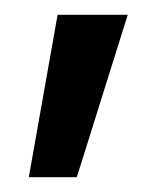

<svg xmlns="http://www.w3.org/2000/svg" viewBox="-20 -125 210 260"><path d="M19 115 58 -105H153L84 115Z"/></svg>

Font: Cuprum
Style: Italic
Weight: 400
Italic angle: -10°
Designer: Jovanny Lemonad
Foundry: Jovanny Lemonad
Version: Version 3.000